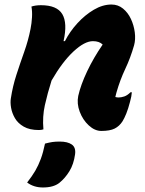

<svg xmlns="http://www.w3.org/2000/svg" viewBox="-20 -569 640 849"><path d="M119 -540Q137 -546 161 -546Q232 -546 255.5 -506.5Q279 -467 261 -387H267Q289 -430 322.5 -466.5Q356 -503 395 -526Q434 -549 473 -549Q502 -549 524 -531Q546 -513 559 -485Q572 -457 576 -426Q580 -395 573 -369Q557 -313 534 -264.5Q511 -216 495 -160Q494 -156 492.5 -150.5Q491 -145 490 -140Q494 -139 497.5 -138.5Q501 -138 505 -138Q516 -138 529.5 -142.5Q543 -147 557 -161H563Q562 -144 555 -119Q547 -88 538.5 -67Q530 -46 522 -33Q508 -11 487 -0.5Q466 10 428 10Q399 10 372.5 -14.5Q346 -39 332.5 -75Q319 -111 326 -145Q337 -194 365.5 -254Q394 -314 434 -372Q419 -387 391 -387Q354 -387 305 -341.5Q256 -296 208 -213Q190 -156 178.5 -104.5Q167 -53 172 3Q163 6 152 6Q111 6 85 -9Q59 -24 46 -46.5Q33 -69 29 -92.5Q25 -116 28 -134Q36 -187 52.5 -238Q69 -289 87 -339.5Q105 -390 115 -441Q120 -466 121.5 -492.5Q123 -519 119 -540ZM179 66Q198 61 211.5 59Q225 57 244 57Q279 57 297.5 70Q316 83 312 113Q306 157 287 188Q268 219 242 240Q216 260 170 260Q129 260 100 238Q122 210 136 186Q150 162 160.5 133.5Q171 105 179 66Z"/></svg>

Font: Recursive Mn Csl St XBd
Style: Italic
Weight: 800
Italic angle: -15°
Monospace: yes
Version: Version 1.079;hotconv 1.0.112;makeotfexe 2.5.65598; ttfautoh